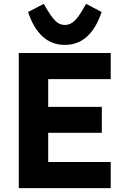

<svg xmlns="http://www.w3.org/2000/svg" viewBox="-20 -972 647 992"><path d="M125 -910 206 -952 225 -920Q249 -880 269 -861.5Q289 -843 315 -843Q341 -843 362 -861.5Q383 -880 406 -920L425 -952L505 -910Q448 -740 315 -740Q182 -740 125 -910ZM552 0H77V-698H552V-563H229V-420H506V-286H229V-135H552Z"/></svg>

Font: Aneliza
Style: Bold
Weight: 700
Designer: Mike Abbink, Paul van der Laan, Pieter van Rosmalen
Foundry: Bold Monday
Version: Version 3.0